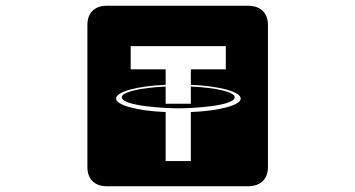

<svg xmlns="http://www.w3.org/2000/svg" viewBox="-20 -635 1240 670"><path d="M646 -339C745 -335 820 -315 820 -291C820 -268 745 -248 646 -244V-73H558V-244C459 -248 385 -268 385 -291C385 -315 459 -335 558 -339V-393H436V-474H768V-393H646ZM915 -548C915 -590 889 -615 845 -615H353C310 -615 285 -590 285 -548V-52C285 -10 310 15 353 15H845C889 15 915 -10 915 -52ZM603 -257C645 -257 799 -264 799 -296C799 -314 734 -329 646 -333V-273C617 -273 587 -273 558 -273V-333C471 -329 405 -314 405 -296C405 -264 561 -257 603 -257Z"/></svg>

Font: CryptoKit 1.4
Style: Regular
Weight: 400
Monospace: yes
Designer: Oceane Juvin
Foundry: http://www.head-geneve.ch
Version: Version 1.000